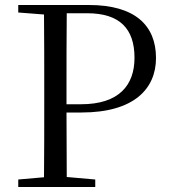

<svg xmlns="http://www.w3.org/2000/svg" viewBox="-20 -748 681 768"><path d="M53 -698 156 -690C157 -591 157 -491 157 -391V-337C157 -236 157 -137 156 -39L53 -30V0H361V-30L247 -40L246 -298H306C516 -298 604 -393 604 -516C604 -647 519 -728 336 -728H53ZM246 -331V-391C246 -494 246 -595 247 -695H329C459 -695 518 -633 518 -517C518 -407 456 -331 304 -331Z"/></svg>

Font: NameLogos Serif 2
Style: Regular
Weight: 500
Version: Version 0.1